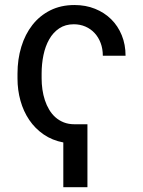

<svg xmlns="http://www.w3.org/2000/svg" viewBox="-20 -573 580 780"><path d="M335.2 187.5H237.2V5.7Q192.1 -2.8 157.3 -26.8Q122.5 -50.8 98.9 -85.6Q75.3 -120.4 63.2 -163.7Q51.1 -207 51.1 -254.3V-274.1Q51.1 -332.4 66.6 -383Q82 -433.6 111.5 -471.4Q141 -509.2 184.1 -530.9Q227.3 -552.6 282.7 -552.6Q328.1 -552.6 366.1 -537.3Q404.1 -522 431.6 -494.9Q459.2 -467.7 474.6 -429.9Q490.1 -392 490.1 -346.6H397.7Q397.7 -375 388.8 -398.4Q380 -421.9 364.3 -438.7Q348.7 -455.6 327.1 -465Q305.4 -474.4 279.8 -474.4Q245.4 -474.4 220.5 -457.7Q195.7 -441.1 179.9 -413.2Q164.1 -385.3 156.6 -349.3Q149.1 -313.2 149.1 -274.1V-254.3Q149.1 -231.9 152.3 -209.3Q155.5 -186.8 162.3 -166.2Q169 -145.6 179.7 -127.7Q190.3 -109.7 205.1 -96.6Q219.8 -83.5 239.2 -75.8Q258.5 -68.2 282.7 -68.2H335.2Z"/></svg>

Font: Fast_Sans-Dotted
Style: Regular
Weight: 400
Version: Version 3.018